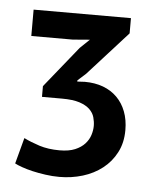

<svg xmlns="http://www.w3.org/2000/svg" viewBox="-39 -790 377 471"><g transform="rotate(5 150.0 -554.5)"><path d="M118.7 -418Q141.6 -418 156.7 -424.3Q171.9 -430.7 180.9 -440.7Q189.9 -450.7 193.6 -462.4Q197.3 -474.1 197.3 -484.9Q197.3 -495.1 194.3 -505.9Q191.4 -516.6 182.4 -525.4Q173.3 -534.2 157 -539.6Q140.6 -544.9 113.8 -544.9H64.5V-571.3L146 -672.4L169.4 -694.8L127.4 -691.4H25.4V-756.3H265.1V-718.8L167.5 -610.8L147.5 -592.8V-589.8L166 -590.8Q190.9 -590.8 211.2 -583.3Q231.4 -575.7 245.6 -561.5Q259.8 -547.4 267.6 -527.1Q275.4 -506.8 275.4 -481.4Q275.4 -450.2 262.9 -426.3Q250.5 -402.3 229.5 -386Q208.5 -369.6 181.2 -361.3Q153.8 -353 124 -353Q106.4 -353 89.4 -355.5Q72.3 -357.9 57.6 -361.3Q43 -364.7 31.2 -368.9Q19.5 -373 13.2 -376.5L30.3 -440.4Q46.9 -432.1 68.8 -425Q90.8 -418 118.7 -418Z"/></g></svg>

Font: PT Astra Sans
Style: Regular
Weight: 400
Designer: A.Korolkova, I. Chaeva
Foundry: ParaType Ltd
Version: Version 1.001; ttfautohint (v1.6)